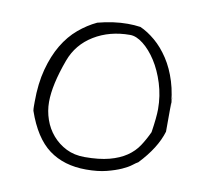

<svg xmlns="http://www.w3.org/2000/svg" viewBox="-62 -592 692 638"><g transform="rotate(10 283.5 -272.5)"><path d="M507 -192Q490 -135 434 -76Q428 -73 416.5 -64Q405 -55 385 -46Q365 -37 336 -29.5Q307 -22 267 -22Q192 -22 141.5 -59.5Q91 -97 61 -184Q60 -191 60 -198.5Q60 -206 60 -214Q60 -276 73 -324.5Q86 -373 107.5 -409Q129 -445 158 -469.5Q187 -494 219 -509Q272 -523 320 -523Q342 -523 363 -520Q388 -509 413.5 -487.5Q439 -466 460 -434Q481 -402 494 -360Q507 -318 509 -267Q508 -278 508 -286Q508 -294 508 -299V-310Q507 -310 507 -192ZM460 -182Q464 -208 466 -228Q468 -248 468 -261Q468 -306 455 -347.5Q442 -389 422 -420Q402 -451 378.5 -469.5Q355 -488 334 -488Q265 -488 212.5 -456Q160 -424 139 -367Q107 -280 107 -222Q107 -192 117 -163Q127 -134 146.5 -111.5Q166 -89 193 -75.5Q220 -62 255 -62Q304 -62 338 -71Q372 -80 395.5 -96Q419 -112 433.5 -134Q448 -156 460 -182Z"/></g></svg>

Font: Gaegu Light
Style: Regular
Weight: 300
Designer: JIKJI
Foundry: JIKJI
Version: Version 1.00